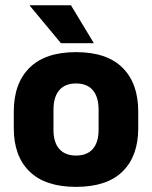

<svg xmlns="http://www.w3.org/2000/svg" viewBox="-20 -707 587 741"><path d="M273.4 14.2Q154.7 14.2 93.9 -45.2Q33.2 -104.6 33.2 -211.9V-276.5Q33.2 -385.4 94.1 -445.6Q155 -505.8 273.4 -505.8Q392.2 -505.8 452.9 -445.6Q513.5 -385.4 513.5 -276.5V-211.9Q513.5 -104.6 453 -45.2Q392.6 14.2 273.4 14.2ZM273.4 -106.7Q316.2 -106.7 338.3 -132.3Q360.5 -157.9 360.5 -205.5V-283.2Q360.5 -332.8 338.3 -358.9Q316.2 -384.9 273.4 -384.9Q231 -384.9 208.7 -358.9Q186.4 -332.8 186.4 -283.2V-205.5Q186.4 -157.9 208.7 -132.3Q231 -106.7 273.4 -106.7ZM253.8 -686.8 341.4 -541.8V-540.2H215.3L95 -684.9V-686.8Z"/></svg>

Font: Anek Tamil Medium
Style: Regular
Weight: 500
Designer: Aadarsh Rajan (Tamil), Yesha Goshar (Latin)
Foundry: Ek Type
Version: Version 1.003